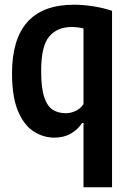

<svg xmlns="http://www.w3.org/2000/svg" viewBox="-20 -574 549 814"><path d="M334 220V-52.5H328Q311 -25.5 281 -8Q251 9.5 210.5 9.5Q163 9.5 122 -17.2Q81 -44 56 -103.8Q31 -163.5 31 -263Q31 -554 293.5 -554Q333.5 -554 377.2 -547Q421 -540 455 -528V220ZM258.5 -94Q280 -94 300.8 -103.8Q321.5 -113.5 334 -132.5V-453.5Q324 -456 310.2 -457.8Q296.5 -459.5 284 -459.5Q222.5 -459.5 188.5 -419Q154.5 -378.5 154.5 -274Q154.5 -200 167.8 -161.2Q181 -122.5 204.5 -108.2Q228 -94 258.5 -94Z"/></svg>

Font: Encode Sans Condensed Condensed SemiBold
Style: Regular
Weight: 600
Width: 3
Designer: Multiple Designers
Foundry: Impallari Type
Version: Version 3.000; ttfautohint (v1.8.3) -l 8 -r 50 -G 200 -x 14 